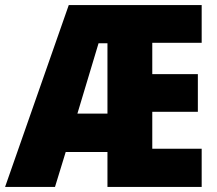

<svg xmlns="http://www.w3.org/2000/svg" viewBox="-25 -734 854 754"><path d="M767 0H397V-137H233L191 0H-5L245 -714H767V-566H573V-443H752V-295H573V-150H767ZM279 -288H397V-564H362Z"/></svg>

Font: Noto Sans Bengali Condensed Black
Style: Regular
Weight: 900
Width: 3
Designer: Joana Ranito - Universal Thirst; Jelle Bosma - Monotype Design Team
Foundry: Universal Thirst ehf.
Version: Version 3.000; ttfautohint (v1.8.4.7-5d5b)